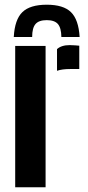

<svg xmlns="http://www.w3.org/2000/svg" viewBox="-20 -795 375 815"><path d="M178.5 -775Q249 -775 281.2 -743.5Q313.5 -712 318 -638H240.5Q240 -676.5 225.8 -693Q211.5 -709.5 178.5 -709.5Q145 -709.5 130.8 -693Q116.5 -676.5 116.5 -638H38.5Q42.5 -712 75 -743.5Q107.5 -775 178.5 -775ZM44.5 0V-600H173.5V0ZM222 -494.5V-586.5Q240.5 -603.5 276 -603.5Q288 -603.5 299.2 -602.5Q310.5 -601.5 316.5 -601V-502H278Q243.5 -502 222 -494.5Z"/></svg>

Font: Big Shoulders Stencil Display Thin ExtraBold
Style: Regular
Weight: 800
Version: Version 2.001